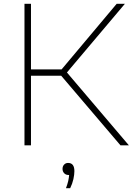

<svg xmlns="http://www.w3.org/2000/svg" viewBox="-20 -760 703 1004"><path d="M108 0V-740H142V-397H302L590 -740H633L330 -381L654 0H610L300 -364H142V0ZM325 224Q333 203 336.8 186.2Q340.5 169.5 341.5 155H338Q324.5 155 315.8 146Q307 137 307 123Q307 109.5 315.2 100.8Q323.5 92 336 92Q369 92 369 135Q369 153 363.8 176.8Q358.5 200.5 347 224Z"/></svg>

Font: Encode Sans Expanded Thin
Style: Regular
Weight: 100
Width: 7
Designer: Multiple Designers
Foundry: Impallari Type
Version: Version 3.000; ttfautohint (v1.8.3) -l 8 -r 50 -G 200 -x 14 